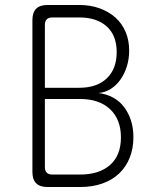

<svg xmlns="http://www.w3.org/2000/svg" viewBox="-20 -750 640 770"><path d="M170 -730H298Q343 -730 380 -716.5Q417 -703 443.5 -679Q470 -655 484 -621.5Q498 -588 498 -547Q498 -513 488.5 -483Q479 -453 462.5 -430Q446 -407 423.5 -393Q401 -379 375 -377Q407 -373 433 -359Q459 -345 477 -321.5Q495 -298 505 -267.5Q515 -237 515 -200Q515 -154 500 -117Q485 -80 457.5 -54Q430 -28 390.5 -14Q351 0 301 0H170Q140 0 125 -15Q110 -30 110 -60V-670Q110 -700 125 -715Q140 -730 170 -730ZM160 -353V-80Q160 -65 167.5 -57.5Q175 -50 190 -50H301Q378 -50 421.5 -88.5Q465 -127 465 -199Q465 -271 421.5 -312Q378 -353 301 -353ZM160 -398H298Q369 -398 408.5 -436Q448 -474 448 -541Q448 -608 408 -644Q368 -680 298 -680H190Q175 -680 167.5 -672.5Q160 -665 160 -650Z"/></svg>

Font: Maple Mono Thin
Style: Regular
Weight: 250
Monospace: yes
Designer: subframe7536
Version: Version 7.000